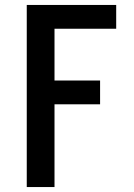

<svg xmlns="http://www.w3.org/2000/svg" viewBox="-20 -755 540 775"><path d="M88 0V-735H449V-639H200V-430H384V-334H200V0Z"/></svg>

Font: Iosevka Term
Style: Bold
Weight: 700
Monospace: yes
Designer: Belleve Invis
Foundry: Belleve Invis
Version: Version 30.0.1